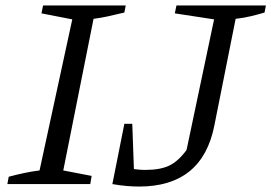

<svg xmlns="http://www.w3.org/2000/svg" viewBox="-20 -675 995 704"><path d="M7 0 12 -27Q42 -35 70.5 -41Q99 -47 125 -50L245 -604L132 -626L138 -655H441L436 -629Q399 -620 373 -614.5Q347 -609 323 -606L212 -50L316 -30L311 0ZM392 0 416 -70Q439 -61 463.5 -56.5Q488 -52 513 -52Q568 -52 601 -68Q634 -84 664 -125L765 -604L621 -626L627 -655H955L950 -629Q927 -622 899.5 -615.5Q872 -609 844 -606L766 -215Q722 9 490 9Q469 9 445 7Q421 5 392 0ZM392 0 436 -221H465L473 0Z"/></svg>

Font: Piazzolla Thin
Style: Italic
Weight: 400
Italic angle: -11.3°
Version: Version 2.005